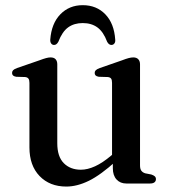

<svg xmlns="http://www.w3.org/2000/svg" viewBox="-20 -692 646 724"><path d="M405.5 -57.5V-90.5L402.5 -93V-379.5Q402.5 -390.5 399 -395.5Q395.5 -400.5 386.5 -401.5L352.5 -402.5Q344 -404 340.5 -407.5Q337 -411 337 -417Q337 -423 341.2 -427.2Q345.5 -431.5 356.5 -435.5L440 -464.5Q455.5 -470.5 465.2 -473Q475 -475.5 482.5 -475.5Q495 -475.5 501.5 -468.5Q508 -461.5 508 -449.5V-68.5Q508 -55 513 -48.2Q518 -41.5 527.5 -38.5L550.5 -34Q559.5 -31 563.8 -27Q568 -23 568 -16.5Q568 -9 562.5 -4.5Q557 0 545 0H456.5Q433.5 0 419.5 -15.2Q405.5 -30.5 405.5 -57.5ZM91 -136V-379.5Q91 -390.5 87.2 -395.5Q83.5 -400.5 75 -401.5L41 -402.5Q32.5 -404 29 -407.5Q25.5 -411 25.5 -417Q25.5 -423 29.5 -427.2Q33.5 -431.5 44.5 -435.5L128.5 -464.5Q144.5 -470.5 154 -473Q163.5 -475.5 170.5 -475.5Q183.5 -475.5 189.8 -468.5Q196 -461.5 196 -449.5V-152Q196 -101.5 220.5 -76.8Q245 -52 285 -52Q310 -52 338.5 -65Q367 -78 399.5 -105.5L421 -124L440.5 -104.5L418.5 -85.5Q359.5 -32 315 -10.2Q270.5 11.5 230 11.5Q167.5 11.5 129.2 -28.2Q91 -68 91 -136ZM292 -605Q259.5 -605 237 -588.8Q214.5 -572.5 200 -534.5Q193.5 -522.5 184 -522.5Q177 -522.5 173 -528Q169 -533.5 169.5 -542.5Q174 -603.5 207.5 -638Q241 -672.5 292 -672.5Q344 -672.5 377.2 -638Q410.5 -603.5 414.5 -542.5Q415.5 -533.5 411.2 -528Q407 -522.5 400 -522.5Q390.5 -522.5 384 -534.5Q370 -572 347.5 -588.5Q325 -605 292 -605Z"/></svg>

Font: Fraunces 16pt
Style: Regular
Weight: 400
Version: Version 1.000;[b76b70a41]